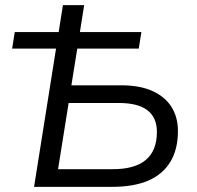

<svg xmlns="http://www.w3.org/2000/svg" viewBox="-20 -725 764 745"><path d="M112.2 0 197.4 -536.3H27.1L37.3 -600.6H207.6L224.2 -705H306.6L290 -600.6H528.6L518.4 -536.3H279.8L257 -394H449.7Q523.4 -394 572.2 -371.6Q621 -349.2 645.7 -309.6Q670.4 -269.9 670.4 -216.5Q670.4 -145.6 641.2 -97.3Q612 -48.9 555.7 -24.4Q499.4 0 415.7 0ZM205.3 -68.6H418.7Q503.5 -68.6 546.2 -104.8Q588.8 -140.9 588.8 -212.7Q588.8 -269.2 551.9 -297.3Q515.1 -325.4 441.2 -325.4H246.3Z"/></svg>

Font: Nunito Sans 12pt ExtraLight
Style: Italic
Weight: 200
Italic angle: -9°
Designer: Vernon Adams
Foundry: Vernon Adams
Version: Version 3.101;gftools[0.9.27]